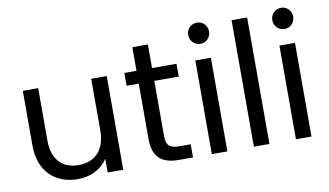

<svg xmlns="http://www.w3.org/2000/svg" viewBox="-77 -930 1895 1106"><g transform="rotate(-10 871.0 -376.5)"><path d="M72 -548V-227C72 -73 169 8 297 8C372 8 437 -25 472 -81V0H563V-548H472V-247C472 -132 412 -71 315 -71C220 -71 162 -131 162 -239V-548Z M666 -473H737V-150C737 -43 788 0 889 0H971V-77H904C848 -77 828 -97 828 -150V-473H971V-548H828V-686H737V-548H666Z M1081 0H1172V-548H1081ZM1066 -699C1066 -664 1093 -637 1128 -637C1161 -637 1188 -664 1188 -699C1188 -734 1161 -761 1128 -761C1093 -761 1066 -734 1066 -699Z M1327 -740V0H1418V-740Z M1573 0H1664V-548H1573ZM1558 -699C1558 -664 1585 -637 1620 -637C1653 -637 1680 -664 1680 -699C1680 -734 1653 -761 1620 -761C1585 -761 1558 -734 1558 -699Z"/></g></svg>

Font: Poppins
Style: Regular
Weight: 400
Designer: Ninad Kale (Devanagari), Jonny Pinhorn (Latin)
Foundry: Indian Type Foundry
Version: 4.004